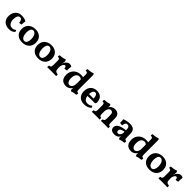

<svg xmlns="http://www.w3.org/2000/svg" viewBox="602 -2780 4852 4852"><g transform="rotate(45 3028.0 -354.0)"><path d="M441.8 -59.2Q415.3 -26.1 372.2 -8.6Q329 9 272.5 9Q205.4 9 151.6 -17Q97.8 -43 66.3 -95.2Q34.8 -147.4 34.8 -227Q34.8 -287 60.9 -342Q87 -397 138.4 -432Q189.9 -467 266.3 -467Q320.1 -467 360.7 -456.5Q401.3 -446 432.9 -425.1Q427.4 -396.7 425.1 -367.4Q422.8 -338 422.8 -301.7Q407 -294.6 385.9 -291.8Q364.8 -289 346 -289Q343.1 -347 321.4 -377Q299.7 -406.9 265.1 -406.9Q223.4 -406.9 200.1 -361.7Q176.9 -316.5 176.9 -241.5Q176.9 -197.7 191.3 -157.4Q205.7 -117.1 235.9 -91.7Q266 -66.3 312.6 -66.3Q344.6 -66.3 371.2 -76.8Q397.9 -87.4 417.8 -106Q427.4 -98.3 433.9 -86.1Q440.3 -73.9 441.8 -59.2Z M748.7 9Q669.7 9 614 -19.7Q558.3 -48.4 529.6 -100.9Q500.8 -153.3 500.8 -224.3Q500.8 -301.2 534 -355.4Q567.1 -409.7 624.4 -438.4Q681.7 -467 753.4 -467Q835.4 -467 890.8 -437Q946.3 -407 974.6 -354.5Q1002.9 -302.1 1002.9 -233.2Q1002.9 -160 971.8 -105.4Q940.7 -50.9 883.7 -21Q826.6 9 748.7 9ZM762.5 -54.1Q808.9 -54.1 832.4 -98.4Q855.9 -142.7 855.9 -210.2Q855.9 -273.8 839.8 -317.7Q823.6 -361.6 797.6 -384.1Q771.5 -406.5 740.8 -406.5Q693.8 -406.5 671 -362.9Q648.3 -319.3 648.3 -254.2Q648.3 -195.5 661.6 -150.1Q675 -104.7 700.8 -79.4Q726.6 -54.1 762.5 -54.1Z M1320.7 9Q1241.7 9 1186 -19.7Q1130.3 -48.4 1101.6 -100.9Q1072.8 -153.3 1072.8 -224.3Q1072.8 -301.2 1106 -355.4Q1139.1 -409.7 1196.4 -438.4Q1253.7 -467 1325.4 -467Q1407.4 -467 1462.8 -437Q1518.3 -407 1546.6 -354.5Q1574.9 -302.1 1574.9 -233.2Q1574.9 -160 1543.8 -105.4Q1512.7 -50.9 1455.7 -21Q1398.6 9 1320.7 9ZM1334.5 -54.1Q1380.9 -54.1 1404.4 -98.4Q1427.9 -142.7 1427.9 -210.2Q1427.9 -273.8 1411.8 -317.7Q1395.6 -361.6 1369.6 -384.1Q1343.5 -406.5 1312.8 -406.5Q1265.8 -406.5 1243 -362.9Q1220.3 -319.3 1220.3 -254.2Q1220.3 -195.5 1233.6 -150.1Q1247 -104.7 1272.8 -79.4Q1298.6 -54.1 1334.5 -54.1Z M1855.6 -173.1Q1855.6 -130.1 1865.1 -106Q1874.7 -82 1896.5 -71.4Q1918.3 -60.8 1955.1 -58.3Q1959.6 -46.1 1960.9 -29.9Q1962.1 -13.6 1962.1 3Q1945.1 2 1919.3 1.5Q1893.6 1 1864.9 0.5Q1836.1 0 1807.9 0Q1763 0 1715.1 0.5Q1667.2 1 1639.4 3Q1639.4 -17.8 1640.6 -32.5Q1641.9 -47.1 1645.4 -58.3Q1672.4 -60.3 1687.2 -68.3Q1701.9 -76.3 1707.6 -97.4Q1713.4 -118.5 1713.4 -158.3V-227H1855.6ZM1855.6 -294.6V-208.8H1713.4V-318.2L1855.6 -412.6Q1855.6 -388 1850.1 -362.5Q1844.7 -337.1 1837 -302.3ZM1833.6 -297.9Q1842 -320.6 1850.1 -343.9Q1858.2 -367.1 1865.2 -379.1Q1887.2 -414.1 1919.3 -437.1Q1951.4 -460.1 1990.9 -460.1Q2029.9 -460.1 2062.5 -436.1Q2059.4 -416.4 2056.9 -390.5Q2054.4 -364.5 2053.6 -338.5Q2052.9 -312.6 2053.9 -290.9Q2039.2 -284.8 2014.8 -282.1Q1990.4 -279.3 1971.3 -279.3Q1969.9 -319.5 1958.7 -334.7Q1947.6 -350 1927.6 -350Q1912.6 -350 1895.8 -332.3Q1878.9 -314.7 1867.3 -286.6Q1855.6 -258.5 1855.6 -225.2ZM1713.4 -208.8V-296.3Q1713.4 -325 1708.9 -341.5Q1704.4 -358.1 1689 -366.4Q1673.5 -374.6 1640.5 -376.7Q1640.5 -391.9 1642.7 -406.6Q1645 -421.3 1651.6 -433.5Q1705 -434.5 1754.4 -444.7Q1803.8 -455 1827.3 -467Q1840.5 -461.9 1848.1 -449.3Q1855.6 -436.6 1855.6 -412.6Z M2387.8 -467Q2411.1 -467 2430.5 -463.6Q2449.9 -460.1 2471.7 -453.7V-360.5Q2454.4 -382.6 2434.5 -395.2Q2414.7 -407.9 2385.9 -407.9Q2367 -407.9 2345.7 -400.2Q2324.3 -392.5 2305.2 -373.1Q2286.1 -353.6 2274 -317.5Q2261.8 -281.3 2261.8 -223.9Q2261.8 -176.6 2274.3 -142.8Q2286.8 -108.9 2308.1 -90.6Q2329.4 -72.3 2356.1 -72.3Q2381.9 -72.3 2405.7 -88.7Q2429.6 -105.1 2445.2 -142.4Q2460.9 -179.7 2460.9 -242.4L2499.8 -139.5Q2483.7 -100.7 2469.7 -79.3Q2455.8 -57.9 2443.5 -46.7Q2432.9 -34.9 2413.4 -22Q2393.9 -9.2 2368 -0.1Q2342 9 2311.2 9Q2253.7 9 2209.4 -13.2Q2165 -35.4 2139.9 -82Q2114.8 -128.7 2114.8 -202.6Q2114.8 -279.3 2148.9 -338.9Q2183 -398.5 2244.5 -432.8Q2306 -467 2387.8 -467ZM2603.1 -167.3Q2603.1 -136 2607.1 -118.4Q2611.1 -100.8 2623.8 -94.1Q2636.5 -87.3 2662 -86.8Q2664.1 -70.5 2662.3 -54.1Q2660.5 -37.7 2653.4 -23.6Q2617.4 -22.6 2577.6 -14.3Q2537.8 -6.1 2504.9 9Q2488.6 2.4 2480.9 -9.7Q2473.1 -21.8 2473.1 -48.5Q2473.1 -68.5 2477.6 -88.2Q2482.2 -107.8 2489.7 -135ZM2603.1 -570.8V-129.6H2460.9V-570.8ZM2574.3 -717Q2587.5 -711.9 2595.3 -699.5Q2603.1 -687.1 2603.1 -664.5V-537H2460.9V-556.2Q2460.9 -579.7 2455.6 -594.7Q2450.3 -609.6 2434.3 -617.4Q2418.3 -625.1 2386.4 -626.7Q2386.4 -641.9 2388.7 -656.6Q2390.9 -671.3 2397.5 -683.5Q2430.8 -683.5 2466.1 -688.5Q2501.5 -693.5 2530.9 -701.3Q2560.2 -709 2574.3 -717Z M2964.5 9Q2880.4 9 2827.4 -22.2Q2774.4 -53.4 2749.1 -106.9Q2723.8 -160.3 2723.8 -226.4Q2723.8 -297.2 2751.9 -351.2Q2780 -405.2 2832.3 -436.1Q2884.5 -467 2955.3 -467Q3027.1 -467 3072.4 -439.5Q3117.6 -412 3140 -363.7Q3162.3 -315.4 3164.8 -253.7Q3158.2 -224.9 3140.4 -206.7Q3115 -206.7 3078.9 -206.4Q3042.8 -206.2 3001.4 -205.7Q2960 -205.2 2917.6 -203.4Q2875.2 -201.6 2836.8 -199.1V-264.7H3028.9Q3028.9 -331.8 3009.4 -368.6Q2989.8 -405.4 2952.6 -405.4Q2929.1 -405.4 2910 -389.6Q2890.9 -373.8 2879.9 -340.2Q2868.8 -306.6 2868.8 -252.6Q2868.8 -201.5 2881.8 -158.9Q2894.8 -116.4 2925.3 -91.1Q2955.7 -65.8 3008.5 -65.8Q3043.1 -65.8 3077.2 -78.7Q3111.3 -91.6 3134.7 -113.4Q3144.3 -107.8 3152 -92.8Q3159.8 -77.8 3160.3 -62.5Q3122.6 -26.4 3074.7 -8.7Q3026.8 9 2964.5 9Z M3308.4 -208.8V-296.3Q3308.4 -325 3303.9 -341.5Q3299.4 -358.1 3284 -366.4Q3268.5 -374.6 3235.5 -376.7Q3235.5 -391.9 3237.7 -406.6Q3240 -421.3 3246.6 -433.5Q3300 -434.5 3349.4 -444.7Q3398.8 -455 3422.3 -467Q3435.5 -461.9 3443.1 -449.3Q3450.6 -436.6 3450.6 -412.6ZM3767.5 -145.3Q3767.5 -94.8 3779.1 -76.6Q3790.8 -58.3 3818.1 -58.3Q3823.2 -45.6 3824.8 -31.2Q3826.3 -16.7 3826.3 3Q3804.3 1.5 3769.5 0.8Q3734.7 0 3701.6 0Q3680 0 3652.3 0.5Q3624.6 1 3599.8 1.5Q3575.1 2 3559.6 3Q3559.6 -14.7 3560.9 -29.9Q3562.2 -45.1 3567.2 -58.3Q3595.4 -58.3 3610.3 -78.1Q3625.3 -97.9 3625.3 -151V-259.7Q3625.3 -323.4 3605 -347.6Q3584.8 -371.8 3548.5 -371.8Q3523.5 -371.8 3501.2 -353.4Q3478.8 -335.1 3464.7 -299.6Q3450.6 -264.2 3450.6 -211V-145.3Q3450.6 -94.2 3464.3 -76.3Q3478 -58.3 3508.1 -58.3Q3513.7 -44.1 3515 -29.9Q3516.3 -15.7 3516.3 3Q3501.7 2 3478.1 1.5Q3454.4 1 3428.5 0.5Q3402.6 0 3379.5 0Q3357.4 0 3329.1 0.5Q3300.9 1 3275.1 1.5Q3249.4 2 3234.4 3Q3234.4 -15.7 3236.2 -31.7Q3238 -47.7 3242 -58.3Q3281 -58.3 3294.7 -76.8Q3308.4 -95.3 3308.4 -145.3V-296.3L3450.6 -412.6Q3450.6 -400.6 3448.3 -385Q3446 -369.5 3441 -352.5Q3446.6 -365.3 3452.7 -377.3Q3458.9 -389.3 3468.5 -399.9Q3489.2 -423.4 3525.1 -442.7Q3561.1 -462 3608.3 -462Q3650 -462 3686.4 -446Q3722.8 -430 3745.2 -394.2Q3767.5 -358.4 3767.5 -299Z M4222.9 9Q4206.1 2.4 4198.9 -11.4Q4191.6 -25.1 4191.6 -49Q4191.6 -61.1 4193.9 -77.8Q4196.2 -94.4 4201.3 -109.1L4204.3 -112.3Q4197.1 -85.8 4184.3 -64.5Q4171.4 -43.1 4153.4 -28.6Q4133.3 -11.5 4104.4 -2.2Q4075.5 7 4037.5 7Q3970.3 7 3933.1 -22Q3895.9 -51 3895.9 -104.7Q3895.9 -143.2 3913.7 -170.7Q3931.4 -198.2 3961.4 -217.2Q3991.4 -236.3 4028 -248.1Q4064.6 -259.8 4103.1 -266.9Q4141.6 -273.9 4176.5 -279Q4176.5 -308.5 4174.7 -327.8Q4173 -347.2 4168.5 -360.7Q4164 -374.2 4154.4 -384.2Q4143 -397.6 4128.3 -403.5Q4113.5 -409.5 4098.2 -409.5Q4070.4 -409.5 4053.8 -392.6Q4037.1 -375.8 4029.1 -350.1Q4021.1 -324.4 4018.5 -297.1Q3995 -297.1 3974.1 -298.9Q3953.1 -300.6 3936.8 -307.3Q3938.8 -334.3 3938 -365.3Q3937.3 -396.3 3930.7 -426.7Q3973.3 -445.6 4027.4 -456.6Q4081.5 -467.5 4130 -467.5Q4187.3 -467.5 4221.9 -454.4Q4256.5 -441.3 4274.6 -422.7Q4296.4 -401.4 4307.6 -363.5Q4318.7 -325.6 4318.7 -256V-169Q4318.7 -136.8 4323 -119.3Q4327.2 -101.7 4339.7 -95Q4352.1 -88.3 4377.6 -86.8Q4379.7 -70.5 4377.9 -54.1Q4376.1 -37.7 4369 -23.6Q4333 -22.6 4294.4 -14.3Q4255.8 -6.1 4222.9 9ZM4086.9 -76.2Q4107.3 -76.2 4128 -89.4Q4148.6 -102.6 4162.6 -129.9Q4176.5 -157.3 4176.5 -198.9V-226Q4146.8 -220.9 4121.4 -213.8Q4096 -206.7 4077.5 -196.3Q4059 -185.8 4048.9 -170.2Q4038.9 -154.6 4038.9 -131.5Q4038.9 -102.4 4053.2 -89.3Q4067.6 -76.2 4086.9 -76.2Z M4712.8 -467Q4736.1 -467 4755.5 -463.6Q4774.9 -460.1 4796.7 -453.7V-360.5Q4779.4 -382.6 4759.5 -395.2Q4739.7 -407.9 4710.9 -407.9Q4692 -407.9 4670.7 -400.2Q4649.3 -392.5 4630.2 -373.1Q4611.1 -353.6 4599 -317.5Q4586.8 -281.3 4586.8 -223.9Q4586.8 -176.6 4599.3 -142.8Q4611.8 -108.9 4633.1 -90.6Q4654.4 -72.3 4681.1 -72.3Q4706.9 -72.3 4730.7 -88.7Q4754.6 -105.1 4770.2 -142.4Q4785.9 -179.7 4785.9 -242.4L4824.8 -139.5Q4808.7 -100.7 4794.7 -79.3Q4780.8 -57.9 4768.5 -46.7Q4757.9 -34.9 4738.4 -22Q4718.9 -9.2 4693 -0.1Q4667 9 4636.2 9Q4578.7 9 4534.4 -13.2Q4490 -35.4 4464.9 -82Q4439.8 -128.7 4439.8 -202.6Q4439.8 -279.3 4473.9 -338.9Q4508 -398.5 4569.5 -432.8Q4631 -467 4712.8 -467ZM4928.1 -167.3Q4928.1 -136 4932.1 -118.4Q4936.1 -100.8 4948.8 -94.1Q4961.5 -87.3 4987 -86.8Q4989.1 -70.5 4987.3 -54.1Q4985.5 -37.7 4978.4 -23.6Q4942.4 -22.6 4902.6 -14.3Q4862.8 -6.1 4829.9 9Q4813.6 2.4 4805.9 -9.7Q4798.1 -21.8 4798.1 -48.5Q4798.1 -68.5 4802.6 -88.2Q4807.2 -107.8 4814.7 -135ZM4928.1 -570.8V-129.6H4785.9V-570.8ZM4899.3 -717Q4912.5 -711.9 4920.3 -699.5Q4928.1 -687.1 4928.1 -664.5V-537H4785.9V-556.2Q4785.9 -579.7 4780.6 -594.7Q4775.3 -609.6 4759.3 -617.4Q4743.3 -625.1 4711.4 -626.7Q4711.4 -641.9 4713.7 -656.6Q4715.9 -671.3 4722.5 -683.5Q4755.8 -683.5 4791.1 -688.5Q4826.5 -693.5 4855.9 -701.3Q4885.2 -709 4899.3 -717Z M5296.7 9Q5217.7 9 5162 -19.7Q5106.3 -48.4 5077.6 -100.9Q5048.8 -153.3 5048.8 -224.3Q5048.8 -301.2 5082 -355.4Q5115.1 -409.7 5172.4 -438.4Q5229.7 -467 5301.4 -467Q5383.4 -467 5438.8 -437Q5494.3 -407 5522.6 -354.5Q5550.9 -302.1 5550.9 -233.2Q5550.9 -160 5519.8 -105.4Q5488.7 -50.9 5431.7 -21Q5374.6 9 5296.7 9ZM5310.5 -54.1Q5356.9 -54.1 5380.4 -98.4Q5403.9 -142.7 5403.9 -210.2Q5403.9 -273.8 5387.8 -317.7Q5371.6 -361.6 5345.6 -384.1Q5319.5 -406.5 5288.8 -406.5Q5241.8 -406.5 5219 -362.9Q5196.3 -319.3 5196.3 -254.2Q5196.3 -195.5 5209.6 -150.1Q5223 -104.7 5248.8 -79.4Q5274.6 -54.1 5310.5 -54.1Z M5831.6 -173.1Q5831.6 -130.1 5841.1 -106Q5850.7 -82 5872.5 -71.4Q5894.3 -60.8 5931.1 -58.3Q5935.6 -46.1 5936.9 -29.9Q5938.1 -13.6 5938.1 3Q5921.1 2 5895.3 1.5Q5869.6 1 5840.9 0.5Q5812.1 0 5783.9 0Q5739 0 5691.1 0.5Q5643.2 1 5615.4 3Q5615.4 -17.8 5616.6 -32.5Q5617.9 -47.1 5621.4 -58.3Q5648.4 -60.3 5663.2 -68.3Q5677.9 -76.3 5683.6 -97.4Q5689.4 -118.5 5689.4 -158.3V-227H5831.6ZM5831.6 -294.6V-208.8H5689.4V-318.2L5831.6 -412.6Q5831.6 -388 5826.1 -362.5Q5820.7 -337.1 5813 -302.3ZM5809.6 -297.9Q5818 -320.6 5826.1 -343.9Q5834.2 -367.1 5841.2 -379.1Q5863.2 -414.1 5895.3 -437.1Q5927.4 -460.1 5966.9 -460.1Q6005.9 -460.1 6038.5 -436.1Q6035.4 -416.4 6032.9 -390.5Q6030.4 -364.5 6029.6 -338.5Q6028.9 -312.6 6029.9 -290.9Q6015.2 -284.8 5990.8 -282.1Q5966.4 -279.3 5947.3 -279.3Q5945.9 -319.5 5934.7 -334.7Q5923.6 -350 5903.6 -350Q5888.6 -350 5871.8 -332.3Q5854.9 -314.7 5843.3 -286.6Q5831.6 -258.5 5831.6 -225.2ZM5689.4 -208.8V-296.3Q5689.4 -325 5684.9 -341.5Q5680.4 -358.1 5665 -366.4Q5649.5 -374.6 5616.5 -376.7Q5616.5 -391.9 5618.7 -406.6Q5621 -421.3 5627.6 -433.5Q5681 -434.5 5730.4 -444.7Q5779.8 -455 5803.3 -467Q5816.5 -461.9 5824.1 -449.3Q5831.6 -436.6 5831.6 -412.6Z"/></g></svg>

Font: Vollkorn
Style: Regular
Weight: 400
Designer: Friedrich Althausen
Foundry: Friedrich Althausen
Version: Version 5.001